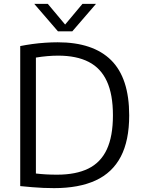

<svg xmlns="http://www.w3.org/2000/svg" viewBox="-20 -966 740 992"><path d="M259.5 6Q231.5 6 204 4.8Q176.5 3.5 147 1.2Q117.5 -1 84.5 -4.5V-728Q114.5 -734 147.2 -738.5Q180 -743 213.2 -745.2Q246.5 -747.5 278 -747.5Q461 -747.5 554.2 -655Q647.5 -562.5 647.5 -370Q647.5 -239.5 604 -156.5Q560.5 -73.5 474.2 -33.8Q388 6 259.5 6ZM275.5 -63.5Q372 -63.5 436 -94.8Q500 -126 531.8 -193.8Q563.5 -261.5 563.5 -370.5Q563.5 -478 532.2 -546Q501 -614 438.2 -646.2Q375.5 -678.5 280.5 -678.5Q253.5 -678.5 224.5 -676Q195.5 -673.5 165.5 -668.5V-69.5Q191.5 -66.5 217.8 -65Q244 -63.5 275.5 -63.5ZM279.5 -804 157 -946H227L325 -829H308L406 -946H476L353.5 -804Z"/></svg>

Font: Encode Sans SC Condensed Thin
Style: Regular
Weight: 400
Version: Version 3.002